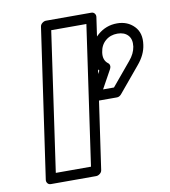

<svg xmlns="http://www.w3.org/2000/svg" viewBox="-87 -841 830 940"><g transform="rotate(-10 328.0 -371.0)"><path d="M68.8 0 175.8 -742.2Q177.2 -752.9 186.5 -760Q195.8 -767.1 205.1 -767.1H430.2Q440.9 -767.1 446.8 -759.3Q452.6 -751.5 451.2 -742.2L344.2 0Q342.8 10.7 333.5 17.8Q324.2 24.9 314.9 24.9H89.8Q79.1 24.9 73.2 17.1Q67.4 9.3 68.8 0ZM123 -24.9H297.9L397 -716.8H222.2ZM358.9 -371.1 419.9 -481Q392.1 -512.7 398.9 -566.9Q407.2 -622.1 448.7 -658Q490.2 -693.8 544.9 -693.8Q596.7 -693.8 629.6 -659.9Q662.6 -626 653.8 -567.9Q647.5 -519.5 608.9 -474.1L503.9 -348.1Q494.1 -336.9 481.9 -336.9H377.9Q377.9 -337.4 374 -336.7Q370.1 -335.9 365.2 -337.9Q360.4 -339.8 356.4 -342.5Q352.5 -345.2 352.8 -352.8Q353 -360.4 358.9 -371.1ZM421.9 -387.2H476.1L571.8 -502Q598.6 -533.2 604 -567.9Q608.9 -604.5 590.3 -624.3Q571.8 -644 538.1 -644Q502.9 -644 478.5 -623Q454.1 -602.1 449.2 -566.9Q443.4 -528.8 467.8 -509.8Q474.6 -505.4 476.1 -496.8Q477.5 -488.3 473.1 -480Z"/></g></svg>

Font: Trueno Black Outline
Style: Italic
Weight: 900
Width: 6
Designer: Julieta Ulanovsky
Foundry: Julieta Ulanovsky
Version: Version 3.001b | FøM Fix